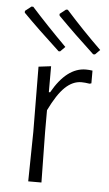

<svg xmlns="http://www.w3.org/2000/svg" viewBox="-51 -718 427 752"><g transform="rotate(5 162.5 -341.5)"><path d="M302 -454V-404L295 -402Q277 -405 263 -405Q229 -405 199 -376.5Q169 -348 138 -284V-198L141 0H89L92 -195L90 -451L139 -457V-355H144Q201 -456 276 -456Q288 -456 302 -454ZM49 -683H42L18 -664V-657Q75 -599 163 -518H169L188 -537Q112 -613 49 -683ZM185 -683H178L154 -664L155 -657Q221 -590 299 -518H306L325 -537Q252 -608 185 -683Z"/></g></svg>

Font: Luna Sans Light
Style: Regular
Weight: 300
Designer: Juan Pablo del Peral
Foundry: Huerta Tipografica
Version: Version 2.001; ttfautohint (v1.5)